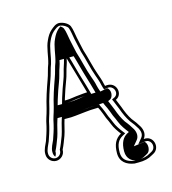

<svg xmlns="http://www.w3.org/2000/svg" viewBox="-122 -761 936 1042"><g transform="rotate(-15 346.0 -239.5)"><path d="M505.2 182H526.5C560.4 182 582.8 177.1 606.2 163L617.1 157.1C661.7 133.3 643.2 58.9 586.9 66.4C603.8 45.8 600.9 19.6 589 -2.2C578.7 -19.9 565.6 -39.1 551.5 -55.8C536.7 -77.7 525 -104.5 515.2 -132.1L504.8 -157.6C502.2 -164.4 499.6 -170.7 496.3 -178.2C523.9 -191 527.7 -220.9 516.4 -242.4C506.2 -261.7 485.9 -271.4 459 -266.4C457.7 -270.3 455.9 -276.6 455 -281.5C450.9 -302.6 443.9 -319.5 437 -340.2C423 -376.9 409.4 -441.7 395.3 -483.6C389.3 -506.5 384.7 -535.6 378.7 -559.4C374.3 -580 371.9 -607.8 363.6 -627.2C355.5 -644.3 332 -657.3 310.6 -660.4C287.5 -663.8 270 -646 258.3 -636.6C242.6 -623.2 232.2 -605.7 223.9 -587.2C205.6 -550 204.3 -502.2 192.3 -462.4C182.1 -437.9 176.6 -405.1 166.4 -379.4C149.5 -332.1 132.5 -282.8 120.2 -228C110.1 -188.6 103.4 -179.6 95.2 -136.9C88.3 -107.9 80.1 -84.9 71.5 -59.7C64.3 -43.4 50 -17.5 50 3.5V9.5C50 36.1 71.9 58 98.5 58C125.1 58 147 36.1 147 9.5V8.3C158.8 -14.7 165.4 -34.9 175.8 -61.7C184.6 -85.7 191.4 -124.3 199.9 -149.5H237.4C244.2 -149.5 252.3 -150.2 262.3 -151.5C300 -154.6 338.1 -161.5 378.4 -161.5C383 -161.5 386.5 -161.6 392 -162C392 -161.9 400.4 -144.9 400.4 -144.9C407.6 -129 412.2 -114.8 419.1 -97.1L428.6 -76.8C430.6 -72.6 433.3 -66 436.8 -57.2C445.6 -34.4 460.9 -12.7 475.2 5.8C441.5 24.2 426.9 55.1 426.9 103.5C426.9 152.8 461.4 175.6 505.2 182ZM237.4 -246.5H227.8L231.3 -258.9C236.8 -276.7 242 -292.7 246.9 -306.7C256.5 -335.6 267.9 -359.3 275.3 -390.4C282.2 -420 291.1 -434.8 296.3 -464.8C315.1 -397.1 338.6 -322.2 355.8 -258.3C340.5 -257.8 326.8 -256.3 310.8 -254.5C285.1 -252.9 258.8 -246.5 237.4 -246.5ZM506.3 167C466 160.6 441.9 142.8 441.9 103.5C441.9 58.2 454.4 34.3 482.4 19L497.9 10.5L487.1 -3.4C473 -21.5 458.7 -42.2 450.8 -62.6C447.2 -71.6 444.4 -78.4 442.2 -83.2L432.9 -103C425.9 -121.2 421.8 -134 413.9 -151.3C413.8 -151.6 406.2 -166.9 405.6 -168.2L401.6 -177.7L390.9 -177C385.6 -176.6 382.8 -176.5 378.4 -176.5C336.4 -176.5 297.8 -169.4 261.1 -166.5C251.4 -165.7 243.3 -164.5 237.4 -164.5H189.1L185.7 -154.3C176.7 -127.5 169.6 -88.5 161.8 -67C150.8 -38.8 143.8 -18.3 132 4.6V9.5C132 27.8 116.8 43 98.5 43C80.2 43 65 27.8 65 9.5V3.5C65 -11.7 77.7 -36.8 85.5 -54.3C94.1 -79.6 102.6 -103 109.8 -133.7C117.9 -175.9 124.1 -182.7 134.8 -224.5C146.9 -278.7 163.7 -327.2 180.5 -374.1C191.4 -401.8 197.2 -435.1 206.5 -457.3C219.4 -500.3 220.8 -547 237.5 -580.8C245.5 -598.8 255 -613.8 267.8 -625.1C282.2 -636.8 294.2 -647.6 308.5 -645.6C326.6 -642.9 345 -630.8 350 -621C357 -604 359.3 -578.5 364.1 -556C370 -532.4 374.5 -503.6 380.9 -479.3C394.6 -438.8 408.4 -373.4 422.8 -335.1C430.4 -312.6 436.5 -298.2 440.3 -278.6C441.4 -272.8 443.2 -266.3 444.8 -261.6L449 -249.2L469.2 -253C486.1 -254.7 497.3 -246.4 503.2 -235.4C511.4 -219.7 508.4 -200.4 490 -191.8L476.7 -185.6L482.6 -172.2C485.8 -164.7 488.1 -159.1 490.8 -152L501.2 -126.7C511.8 -97 523.4 -70.6 539.5 -46.7C553 -30.8 566.1 -11.7 576 5.2C586 23.5 587 42.6 575.3 56.9L551.2 86.3L588.9 81.2C606.1 79 616.7 86.4 622.5 97.1C631.2 113.1 627.5 134.5 609.9 143.9L598.8 150C577.3 162.9 559.1 167 526.5 167ZM237.4 -231.5C261.6 -231.5 287.7 -238.1 311.7 -239.5C327.9 -240.5 341.5 -242.8 356.3 -243.3L375.2 -244L370.3 -262.2C356.4 -313.8 342.5 -352.9 327.8 -408.9C321.8 -433.5 315.6 -451.3 310.7 -468.8L292.9 -532.9L280.5 -461.6C274.1 -435.7 267.5 -423.2 260.7 -393.8C253.8 -364.6 242.6 -341.3 232.7 -311.5C227.8 -297.5 222.6 -281.4 216.9 -263.2L207.9 -231.5ZM378.4 -176.5C381.3 -176.5 380.6 -176.5 384.5 -176.7L425 -179.6L431.4 -164.5C432 -163.2 439.7 -147.7 439.8 -147.5C447.3 -130.9 451.7 -117.3 458.6 -99.5L468 -79.4C470.1 -74.9 472.9 -68.3 476.4 -59.3C485.9 -34.8 503.2 -11.9 518.9 8.5L508.2 14.3C483.1 28 466.9 55.9 466.9 103.5C466.9 146.9 496.3 162.9 514.2 167H526.5C546.6 167 552.8 166.8 572.8 154.8L584.2 148.5C603.6 138.2 606.6 97.6 587.8 82.2L525.2 90.5L548.7 62C562.5 45.1 561 21.4 549.9 1C539.8 -16.4 526.7 -35.6 513 -51.7C497.4 -74.8 485.8 -101.4 475.6 -129.9L465.2 -155.4C461.9 -164.1 457.9 -173.4 453.9 -182.4L465.2 -187.6C478.3 -193.7 487.4 -220 477.2 -239.5C474.7 -244.3 471.4 -248.2 467.7 -251.2L426.4 -243.5L419.3 -264.5C417.9 -268.7 416.1 -275.1 415.1 -280.4C411.2 -300.9 404.5 -316.8 397.3 -338.2C383.1 -375.6 369.6 -440.2 355.5 -481.9C349.2 -505.8 344.8 -534.3 338.9 -558.1C334.3 -579.5 331.9 -606.4 324.2 -624.7C321 -631.2 314.8 -637.1 308 -641.2C304 -638.3 299.5 -634.3 294.7 -630.5C281.9 -619.3 271.4 -602.8 263.3 -584.6C245.7 -548.9 244.5 -502.2 232 -460.4C221.8 -436.2 216.8 -404.7 206.1 -377.3C189.2 -330.2 172.2 -281.2 160 -226.6C149.7 -186.3 143.2 -178.2 135 -135.7C128 -105.8 119.9 -83.4 111.1 -57.6C103.4 -40.2 90 -15.4 90 3.5V9.5C90 19.3 93.3 28 98.5 34.8C103.3 28.6 107 19.3 107 9.5V6.8C118.8 -16 125.5 -36.4 136.2 -63.8C144.6 -86.7 151.5 -125.5 160.2 -151.4L164.6 -164.5H237.4C279.3 -165.2 316.3 -176.5 378.4 -176.5ZM237.4 -231.5H183.3L191.6 -260.6C197.1 -278.6 202.4 -294.6 207.2 -308.6C217 -337.9 228.3 -361.4 235.5 -391.7C242.5 -421.9 251.2 -436.1 256.4 -465.8L336.1 -466.3C341 -448.4 347.2 -431 353.1 -406.7C367.9 -350.2 381.8 -311.1 395.6 -259.8L399.6 -244.8L359.6 -243.4C313.9 -241.8 301.1 -231.5 237.4 -231.5Z"/></g></svg>

Font: HoneyBee
Style: Blur
Weight: 700
Foundry: Cannot Into Space Fonts
Version: Version 0.89